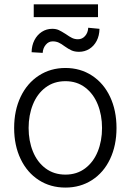

<svg xmlns="http://www.w3.org/2000/svg" viewBox="-20 -850 600 881"><path d="M44.9 -262.7Q44.9 -343.3 74.7 -405.8Q104.5 -468.3 158.2 -503.2Q211.9 -538.1 280.3 -538.1Q348.6 -538.1 402.1 -503.2Q455.6 -468.3 485.1 -405.8Q514.6 -343.3 514.6 -262.7Q514.6 -182.6 485.1 -120.4Q455.6 -58.1 402.1 -23.7Q348.6 10.7 280.3 10.7Q211.4 10.7 158 -23.7Q104.5 -58.1 74.7 -120.4Q44.9 -182.6 44.9 -262.7ZM448.2 -262.7Q448.2 -321.8 428.5 -370.8Q408.7 -419.9 370.6 -448.7Q332.5 -477.5 280.3 -477.5Q227.5 -477.5 189.2 -448.7Q150.9 -419.9 131.1 -370.8Q111.3 -321.8 111.3 -262.7Q111.3 -203.6 131.1 -154.8Q150.9 -106 189.2 -77.4Q227.5 -48.8 280.3 -48.8Q332.5 -48.8 370.6 -77.4Q408.7 -106 428.5 -154.8Q448.2 -203.6 448.2 -262.7ZM342.8 -612.3Q322.3 -612.3 307.9 -618.9Q293.5 -625.5 276.4 -637.7Q261.7 -648.9 249.5 -654.5Q237.3 -660.2 221.7 -660.2Q203.1 -660.2 190.2 -644.8Q177.2 -629.4 175.8 -607.4L125 -610.4Q125.5 -641.1 137.9 -665.5Q150.4 -689.9 171.9 -703.9Q193.4 -717.8 219.7 -717.8Q236.8 -717.8 249.3 -712.2Q261.7 -706.5 282.2 -693.4Q298.8 -681.6 310.8 -675.8Q322.8 -669.9 337.9 -669.9Q357.4 -669.9 370.6 -685.1Q383.8 -700.2 384.8 -722.7L436.5 -717.8Q436 -686.5 423.6 -662.6Q411.1 -638.7 389.9 -625.5Q368.7 -612.3 342.8 -612.3ZM429.7 -771.5H134.8V-830.1H429.7Z"/></svg>

Font: Pretendard JP Light
Style: Regular
Weight: 300
Designer: Base glyphs from Inter by Rasmus Andersson; Hangeul glyphs from Noto Sans CJK(Source Han Sans) by Jang Soo-young and Kan
Foundry: Kil Hyung-jin
Version: Version 1.309